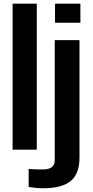

<svg xmlns="http://www.w3.org/2000/svg" viewBox="-20 -820 510 1052"><path d="M49 0V-800H181.5V0ZM281.5 -695.5V-800H420.5V-695.5ZM215.5 211.5Q198 211.5 176.8 209.5Q155.5 207.5 137 204.5V106Q151.5 107 174.8 107.8Q198 108.5 215.5 108.5Q280 108.5 280 57.5V-600H415.5V45Q415 134 366.2 172.8Q317.5 211.5 215.5 211.5Z"/></svg>

Font: Big Shoulders Stencil Text ExtraBold
Style: Regular
Weight: 800
Designer: Patric King
Foundry: XO Type Co
Version: Version 1.000